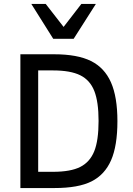

<svg xmlns="http://www.w3.org/2000/svg" viewBox="-20 -950 671 970"><path d="M573.2 -337.9Q573.2 -213.9 541.3 -140.6Q509.3 -67.4 442.6 -33.7Q376 0 254.9 0H83V-675.8H252.9Q371.1 -675.8 439.5 -641.8Q507.8 -607.9 540.5 -534.2Q573.2 -460.4 573.2 -337.9ZM478 -338.9Q478 -435.5 456.5 -490.2Q435.1 -544.9 385.7 -569.6Q336.4 -594.2 248 -594.2H172.9V-82H248Q336.9 -82 385.5 -106.7Q434.1 -131.3 456.1 -185.8Q478 -240.2 478 -338.9ZM352.1 -753.9H249L138.2 -930.2H210.9L301.3 -814L391.1 -930.2H464.4Z"/></svg>

Font: Lorenzo Sans
Style: Regular
Weight: 400
Foundry: Intel Corporation
Version: Version 1.00; ttfautohint (v1.5)